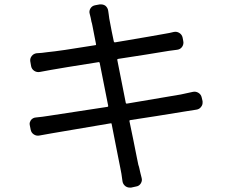

<svg xmlns="http://www.w3.org/2000/svg" viewBox="-20 -805 1040 864"><path d="M847.7 -391.6Q861.3 -394.5 873 -387.2Q884.8 -379.9 887.7 -366.2L891.6 -349.6Q891.6 -346.7 891.6 -342.8Q891.6 -333 885.7 -325.2Q877.9 -313.5 863.3 -311.5Q843.8 -308.6 807.6 -302.7Q683.6 -282.2 566.4 -264.6Q561.5 -263.7 562.5 -259.8Q570.3 -224.6 580.1 -174.8Q589.8 -125 595.2 -99.1Q600.6 -73.2 602.5 -63.5Q603.5 -61.5 605.5 -54.2Q607.4 -46.9 607.9 -43.9Q608.4 -41 609.9 -34.7Q611.3 -28.3 612.3 -24.4Q613.3 -20.5 614.7 -15.1Q616.2 -9.8 617.2 -4.9Q621.1 7.8 613.8 20Q606.4 32.2 592.8 34.2L570.3 39.1Q566.4 39.1 563.5 39.1Q553.7 39.1 544.9 33.2Q533.2 24.4 531.2 10.7Q526.4 -27.3 521.5 -48.8Q519.5 -58.6 514.2 -85.4Q508.8 -112.3 499.5 -159.7Q490.2 -207 482.4 -247.1Q482.4 -251 477.5 -250Q262.7 -213.9 212.9 -205.1Q182.6 -200.2 158.2 -195.3Q144.5 -192.4 132.8 -199.7Q121.1 -207 118.2 -220.7L114.3 -240.2Q113.3 -243.2 113.3 -247.1Q113.3 -255.9 119.1 -264.6Q127.9 -275.4 141.6 -276.4Q171.9 -279.3 195.3 -283.2Q255.9 -292 463.9 -324.2Q467.8 -325.2 466.8 -329.1L428.7 -521.5Q427.7 -526.4 423.8 -525.4Q255.9 -499 208 -490.2Q183.6 -486.3 160.2 -481.4Q146.5 -478.5 134.8 -485.8Q123 -493.2 120.1 -506.8L116.2 -529.3Q114.3 -542 122.6 -552.7Q130.9 -563.5 144.5 -565.4Q168 -566.4 193.4 -570.3Q247.1 -575.2 408.2 -601.6Q413.1 -601.6 412.1 -606.4Q408.2 -627 403.3 -651.4Q398.4 -675.8 396 -689Q393.6 -702.1 391.6 -707Q388.7 -724.6 383.8 -742.2Q379.9 -754.9 386.7 -766.6Q393.6 -778.3 407.2 -781.2L428.7 -785.2Q431.6 -785.2 434.6 -785.2Q445.3 -785.2 454.1 -779.3Q464.8 -770.5 466.8 -756.8Q467.8 -752.9 469.2 -740.7Q470.7 -728.5 471.7 -721.7Q483.4 -658.2 492.2 -618.2Q493.2 -614.3 497.1 -614.3Q688.5 -646.5 723.6 -653.3Q742.2 -656.2 761.7 -661.1Q775.4 -664.1 787.1 -656.7Q798.8 -649.4 801.8 -635.7L804.7 -620.1Q807.6 -606.4 799.8 -594.7Q792 -583 777.3 -581.1Q755.9 -578.1 740.2 -576.2Q717.8 -572.3 638.2 -559.6Q558.6 -546.9 511.7 -540Q506.8 -539.1 507.8 -535.2L545.9 -342.8Q546.9 -337.9 551.8 -338.9Q732.4 -369.1 793.9 -379.9Q830.1 -387.7 847.7 -391.6Z"/></svg>

Font: Gen Jyuu GothicL Regular
Style: Regular
Weight: 400
Designer: [Source Han Sans]
Ryoko NISHIZUKA  (kana & ideographs); Paul D. Hunt (Latin, Greek & Cyrillic); Wenlong ZHANG  (bopomofo
Version: Version 1.002.20150607